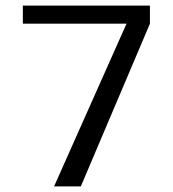

<svg xmlns="http://www.w3.org/2000/svg" viewBox="-20 -669 620 689"><path d="M518 -584V-649H62V-584H434L174 0H270Z"/></svg>

Font: Gamestation Text
Style: Bold
Weight: 400
Designer: Jonas Hecksher
Foundry: Jonas Hecksher, Playtypeª, e-types AS
Version: Version 1.003